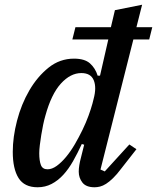

<svg xmlns="http://www.w3.org/2000/svg" viewBox="-20 -780 664 812"><path d="M139 12Q83 12 58.5 -27Q34 -66 34 -138Q34 -200 52 -269.5Q70 -339 104 -397.5Q138 -456 185.5 -494Q233 -532 293 -532Q338 -532 360.5 -512Q383 -492 393 -460H403L438 -613H286L299 -665H449L466 -737L581 -760L557 -665H624L611 -613H544L405 -63L423 -55L527 -169L557 -149L492 -66Q474 -42 458 -26.5Q442 -11 428.5 -2.5Q415 6 403 9Q391 12 380 12Q344 12 328.5 -8Q313 -28 313 -54Q313 -67 315.5 -82Q318 -97 321 -108L336 -168L326 -171Q308 -132 289 -98.5Q270 -65 247.5 -40.5Q225 -16 198 -2Q171 12 139 12ZM181 -64Q200 -64 220 -78.5Q240 -93 259.5 -116.5Q279 -140 296.5 -170Q314 -200 329 -231Q344 -262 354.5 -291Q365 -320 371 -342L376 -362Q389 -410 376.5 -440.5Q364 -471 324 -471Q278 -471 237.5 -426.5Q197 -382 172 -291Q167 -274 162.5 -252.5Q158 -231 154.5 -209Q151 -187 148.5 -167Q146 -147 146 -132Q146 -100 153 -82Q160 -64 181 -64Z"/></svg>

Font: IBM Plex Serif Medm
Style: Italic
Weight: 500
Italic angle: -14°
Designer: Mike Abbink, Paul van der Laan, Pieter van Rosmalen
Foundry: Bold Monday
Version: Version 3.001